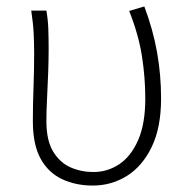

<svg xmlns="http://www.w3.org/2000/svg" viewBox="-20 -563 588 596"><path d="M268 13Q215 13 172.5 -7Q130 -27 106 -70.5Q82 -114 82 -187Q82 -239 84 -291.5Q86 -344 86 -396Q86 -428 84.5 -459Q83 -490 77 -530H124Q129 -502 130 -473Q131 -444 131 -410Q131 -376 129.5 -335.5Q128 -295 126 -256.5Q124 -218 124 -187Q124 -127 145 -92.5Q166 -58 199 -43.5Q232 -29 270 -29Q314 -29 350.5 -53.5Q387 -78 409 -128.5Q431 -179 431 -257Q431 -323 420.5 -389.5Q410 -456 381 -529L428 -543Q455 -471 467.5 -401Q480 -331 480 -257Q480 -167 451 -107Q422 -47 374 -17Q326 13 268 13Z"/></svg>

Font: Noto Sans JP ExtraLight
Style: Regular
Weight: 250
Designer: Ryoko NISHIZUKA  (kana, bopomofo & ideographs); Paul D. Hunt (Latin, Greek & Cyrillic); Sandoll Communications , Soo-you
Foundry: Adobe
Version: Version 2.004-H2;hotconv 1.0.118;makeotfexe 2.5.65603